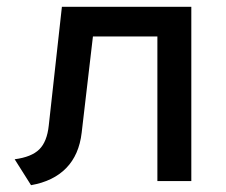

<svg xmlns="http://www.w3.org/2000/svg" viewBox="-20 -531 662 563"><path d="M71 12 23 -64Q72.5 -70.5 95.2 -93Q118 -115.5 123 -163L161.5 -511H541V0H441.5V-424H252.5L219.5 -142Q212 -77 174.2 -38.2Q136.5 0.5 71 12Z"/></svg>

Font: Overpass Medium
Style: Regular
Weight: 500
Designer: Delve Withrington, Dave Bailey, Thomas Jockin
Foundry: Delve Fonts LLC
Version: Version 4.000